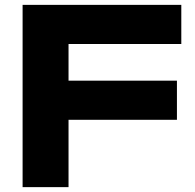

<svg xmlns="http://www.w3.org/2000/svg" viewBox="-20 -770 803 790"><path d="M165 -438H708V-277H165ZM726 -750V-589H169L262 -682V0H73V-750Z"/></svg>

Font: Unbounded SemiBold
Style: Regular
Weight: 600
Designer: Luke Prowse, Jean-Baptiste Morizot, Fátima Lázaro, Florian Runge
Foundry: NaN
Version: Version 1.700